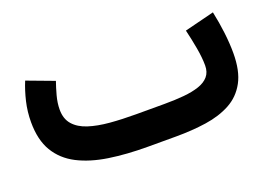

<svg xmlns="http://www.w3.org/2000/svg" viewBox="-66 -562 1027 729"><g transform="rotate(-20 447.5 -197.5)"><path d="M540.5 0Q606 0 662.6 -8.3Q719.2 -16.6 762.1 -39.8Q805.1 -63 829.2 -107.3Q853.3 -151.6 853.3 -223.7Q853.3 -262.2 848 -306.5Q842.7 -350.7 833.2 -395.1L713.2 -365Q722.2 -327.9 729.4 -287.6Q736.6 -247.2 736.6 -215.9Q736.6 -188.9 722.2 -172.1Q707.8 -155.3 681.7 -146.6Q655.6 -137.8 620 -134.5Q584.5 -131.2 541.7 -131.2H427.4Q370.5 -131.2 321.9 -135.3Q273.3 -139.5 237.1 -151.2Q200.9 -162.9 180.5 -186Q160.1 -209 160.1 -246.7Q160.1 -273.3 168 -302.5Q176 -331.7 184.1 -354.5L74.7 -395.4Q60.5 -361 51.1 -321.2Q41.7 -281.3 41.7 -239Q41.7 -167.3 69.5 -120.8Q97.4 -74.4 148.6 -47.9Q199.9 -21.5 270.7 -10.7Q341.4 0 427.4 0Z"/></g></svg>

Font: Vazirmatn NL
Style: Regular
Weight: 400
Designer: Saber Rastikerdar
Foundry: Saber Rastikerdar
Version: Version 33.003